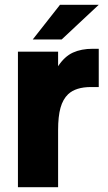

<svg xmlns="http://www.w3.org/2000/svg" viewBox="-20 -783 450 803"><path d="M55 0V-567H223V-506Q250 -547 285 -563Q320 -579 368 -579H393V-419H361Q297 -419 265 -389Q243 -368 233 -332Q223 -296 223 -239V0ZM238 -618H117L231 -763H393Z"/></svg>

Font: Open Sauce One Black
Style: Regular
Weight: 900
Designer: Alfredo Marco Pradil
Foundry: Creative Sauce Fz LLC
Version: Version 1.477